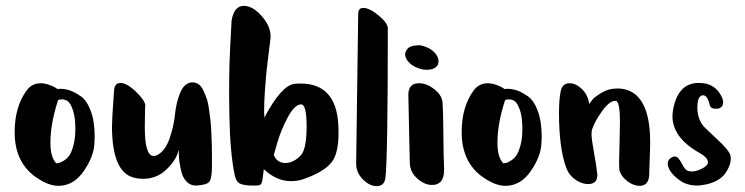

<svg xmlns="http://www.w3.org/2000/svg" viewBox="-20 -702 2543 655"><path d="M177 -398Q180 -399 186 -399Q201 -399 217 -394Q233 -389 254.5 -374.5Q276 -360 289.5 -324Q303 -288 303 -235Q303 -232 302.5 -224Q302 -216 302 -212Q300 -168 265.5 -118Q231 -68 179 -68Q142 -68 95 -103Q30 -154 30 -251Q30 -337 70 -392Q88 -418 119 -418Q132 -418 146.5 -413Q161 -408 169 -403ZM172 -145Q176 -145 181 -146Q186 -147 197 -153.5Q208 -160 216 -171Q224 -182 230.5 -206Q237 -230 237 -262V-264Q237 -302 229 -325.5Q221 -349 212 -356Q203 -363 192 -363Q177 -363 177 -357Q152 -279 152 -215Q152 -165 172 -145Z M369 -391Q370 -419 391 -419Q413 -419 444.5 -388.5Q476 -358 476 -340L475 -339Q475 -334 474.5 -309Q474 -284 474 -267Q474 -170 504 -170Q512 -170 520 -175Q545 -190 559 -231Q573 -272 577 -312Q581 -352 594.5 -385Q608 -418 633 -421H637Q648 -421 657.5 -414.5Q667 -408 673.5 -394Q680 -380 685 -366Q690 -352 693 -329.5Q696 -307 698 -290.5Q700 -274 701 -248.5Q702 -223 702.5 -210.5Q703 -198 703 -175V-148V-134Q703 -93 694 -82Q685 -71 651 -69H648Q630 -69 617.5 -81.5Q605 -94 600 -112Q595 -130 592.5 -147.5Q590 -165 590 -177.5Q590 -190 589 -190Q589 -189 588 -186Q581 -156 548 -124Q515 -92 468 -92Q452 -92 437 -96Q362 -114 362 -272Q362 -296 369 -391Z M1134 -278Q1139 -193 1116.5 -156Q1094 -119 1018 -92Q997 -84 973 -84Q923 -84 880 -125Q879 -116 877.5 -105Q876 -94 875.5 -90Q875 -86 873.5 -80.5Q872 -75 869.5 -73Q867 -71 863 -70Q859 -69 852 -69H842Q814 -69 800 -75Q786 -81 781 -103Q765 -177 762.5 -309Q760 -441 765 -536L770 -631Q778 -682 812 -682Q842 -682 872.5 -647.5Q903 -613 903 -579V-572Q901 -557 896 -517Q891 -477 888.5 -452Q886 -427 883.5 -389.5Q881 -352 881 -319Q881 -316 881.5 -310Q882 -304 882 -301Q940 -411 985 -416Q992 -417 1005 -417Q1126 -417 1134 -278ZM1007 -173Q1026 -195 1026 -272Q1026 -346 1007 -346H1006Q984 -344 961 -300.5Q938 -257 926 -215L914 -173Q926 -146 953 -146Q982 -146 1007 -173Z M1202 -654Q1202 -675 1219 -675Q1241 -675 1272 -649Q1303 -623 1303 -605Q1303 -168 1295 -97Q1292 -67 1265 -67Q1241 -67 1218 -90Q1195 -113 1195 -144V-145Z M1405 -548Q1418 -548 1435 -541Q1453 -534 1464.5 -520.5Q1476 -507 1476 -493Q1476 -488 1474 -482Q1465 -464 1436 -464Q1418 -464 1403 -471Q1385 -478 1373.5 -491Q1362 -504 1362 -517Q1362 -522 1365 -528Q1374 -547 1404 -547ZM1410 -418Q1436 -418 1462.5 -397Q1489 -376 1490 -349Q1492 -320 1492.5 -246.5Q1493 -173 1495 -127V-122Q1495 -71 1454 -71Q1428 -71 1403.5 -93Q1379 -115 1378 -146L1373 -380Q1374 -418 1409 -418Z M1702 -398Q1705 -399 1711 -399Q1726 -399 1742 -394Q1758 -389 1779.5 -374.5Q1801 -360 1814.5 -324Q1828 -288 1828 -235Q1828 -232 1827.5 -224Q1827 -216 1827 -212Q1825 -168 1790.5 -118Q1756 -68 1704 -68Q1667 -68 1620 -103Q1555 -154 1555 -251Q1555 -337 1595 -392Q1613 -418 1644 -418Q1657 -418 1671.5 -413Q1686 -408 1694 -403ZM1697 -145Q1701 -145 1706 -146Q1711 -147 1722 -153.5Q1733 -160 1741 -171Q1749 -182 1755.5 -206Q1762 -230 1762 -262V-264Q1762 -302 1754 -325.5Q1746 -349 1737 -356Q1728 -363 1717 -363Q1702 -363 1702 -357Q1677 -279 1677 -215Q1677 -165 1697 -145Z M1893 -392Q1899 -418 1923 -418Q1945 -418 1965.5 -398Q1986 -378 1990 -347Q1994 -353 2001 -362Q2008 -371 2032 -385.5Q2056 -400 2084 -400H2095Q2198 -391 2198 -217Q2198 -196 2196.5 -162Q2195 -128 2195 -117V-113V-111Q2195 -68 2162 -68Q2142 -68 2121.5 -83Q2101 -98 2094 -118Q2092 -124 2092 -150Q2092 -166 2093.5 -214Q2095 -262 2095 -285Q2095 -355 2081 -358H2079Q2059 -358 2034 -323Q2009 -288 2000 -261Q1998 -256 1998 -244Q1998 -227 2006.5 -181Q2015 -135 2017 -112Q2017 -111 2017.5 -109Q2018 -107 2018 -106Q2018 -74 1986 -74Q1965 -74 1943 -89Q1921 -104 1912 -129Q1887 -195 1887 -317Q1887 -364 1893 -392Z M2433 -332Q2429 -331 2422 -331Q2404 -331 2401 -344Q2394 -377 2378 -377Q2374 -377 2370 -374Q2359 -366 2359 -336Q2359 -299 2378 -274Q2386 -264 2426.5 -227Q2467 -190 2472 -171Q2473 -168 2473 -161Q2473 -137 2454.5 -111Q2436 -85 2394 -74Q2372 -69 2359 -69Q2325 -69 2301.5 -85Q2278 -101 2267 -118Q2258 -132 2258 -144Q2258 -160 2276 -167Q2278 -168 2282 -168Q2289 -168 2295 -161Q2301 -154 2307 -142.5Q2313 -131 2316 -128Q2322 -117 2340 -117Q2355 -117 2373 -126Q2395 -136 2395 -149Q2395 -164 2367 -180Q2274 -232 2274 -306Q2274 -313 2276 -327Q2292 -416 2359 -419H2366Q2419 -419 2442 -372Q2447 -362 2447 -352Q2447 -345 2443.5 -340Q2440 -335 2436 -334Z"/></svg>

Font: KleponIjo
Style: Ijo
Weight: 400
Designer: Aprian Dwi Nur Sembada & Aurellia CItra
Version: Version 001.000